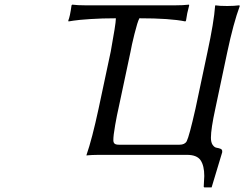

<svg xmlns="http://www.w3.org/2000/svg" viewBox="-20 -671 1059 832"><path d="M964.8 -645Q980 -645 993.2 -645.8Q1006.3 -646.5 1011.7 -647.5L1017.1 -647.9L1019 -645Q991.7 -571.3 964.8 -444.8L913.1 -200.2Q894 -112.8 894 -74.2Q894 -53.7 901.6 -43Q909.2 -32.2 918.5 -30.8Q927.7 -29.3 935.3 -26.4Q942.9 -23.4 942.9 -16.1V-11.2L897 141.1H865.2L862.8 138.2Q865.2 98.1 865.2 91.8Q865.2 47.4 849.4 23.7Q833.5 0 790 0H408.2Q393.1 0 379.6 0.7Q366.2 1.5 360.4 2L355 2.9V0Q378.9 -68.4 407.2 -200.2L460 -448.2Q481.9 -568.8 481.9 -587.9V-591.8Q422.4 -591.8 371.1 -588.4Q319.8 -585 298.3 -581.5L276.9 -578.1L275.9 -582Q283.2 -598.1 290 -647.9L293 -650.9Q315.9 -647.9 352.1 -647.9H737.8Q773.4 -647.9 798.8 -650.9L799.8 -647.9Q790 -612.3 786.1 -582L783.2 -578.1Q717.3 -591.8 584 -591.8Q575.7 -576.2 562.7 -523.9Q549.8 -471.7 545.9 -448.2L493.2 -200.2Q487.8 -178.2 479.2 -129.9Q470.7 -81.5 471.2 -63Q471.2 -53.7 476.3 -48.8Q481.4 -43.9 496.1 -43.9H757.8Q780.8 -43.9 789.1 -59.1Q799.8 -79.6 827.1 -200.2L878.9 -444.8Q907.2 -576.2 912.1 -645L913.1 -647.9Q929.7 -645 964.8 -645Z"/></svg>

Font: Linear Smooth
Style: Italic
Weight: 400
Designer: Philipp H. Poll, Flanker
Foundry: Philipp H. Poll, reworked by Flanker
Version: Version 1.061 | FøM Fix